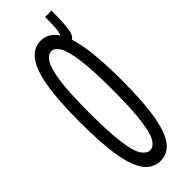

<svg xmlns="http://www.w3.org/2000/svg" viewBox="-235 -694 721 721"><g transform="rotate(-45 125.0 -333.5)"><path d="M125 11Q89 11 64 -18Q39 -47 26 -116.5Q13 -186 13 -308Q13 -427 26 -496.5Q39 -566 64 -596.5Q89 -627 125 -627Q161 -627 185.5 -596.5Q210 -566 223 -496.5Q236 -427 236 -308Q236 -186 223 -116.5Q210 -47 185.5 -18Q161 11 125 11ZM125 -45Q143 -45 156.5 -66Q170 -87 178 -143.5Q186 -200 186 -308Q186 -412 178 -469Q170 -526 156.5 -548.5Q143 -571 125 -571Q108 -571 93.5 -548.5Q79 -526 71 -469Q63 -412 63 -308Q63 -200 71 -143.5Q79 -87 93.5 -66Q108 -45 125 -45ZM189 -541 184 -584Q192 -584 196 -602Q200 -620 200 -678H234Q234 -599 226.5 -570Q219 -541 189 -541Z"/></g></svg>

Font: Inconsolata UltraCondensed
Style: Regular
Weight: 400
Width: 1
Monospace: yes
Designer: Raph Levien, Cyreal, Brenton Simpson
Foundry: Raph Levien, Cyreal, Google
Version: Version 3.000; ttfautohint (v1.8.2.53-6de2)